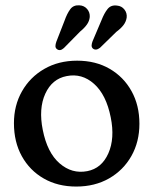

<svg xmlns="http://www.w3.org/2000/svg" viewBox="-20 -692 578 723"><path d="M270.5 -463.5Q340 -463.5 392.8 -433Q445.5 -402.5 475.2 -349Q505 -295.5 505 -226Q505 -158 474.8 -104.5Q444.5 -51 390.8 -20.2Q337 10.5 267 10.5Q197.5 10.5 144.8 -19.8Q92 -50 62.2 -103.8Q32.5 -157.5 32.5 -228Q32.5 -295 62.8 -348.2Q93 -401.5 146.8 -432.5Q200.5 -463.5 270.5 -463.5ZM308.5 -47.5Q363 -58 388 -114.5Q413 -171 397 -250Q380 -335.5 334.2 -376.2Q288.5 -417 231 -405.5Q176 -395 150.5 -339Q125 -283 141 -203Q158 -117 204.5 -76.8Q251 -36.5 308.5 -47.5ZM223 -614Q232.5 -641 244.5 -657.2Q256.5 -673.5 279 -672Q297 -671 308 -658.2Q319 -645.5 318 -628Q316.5 -612.5 307.2 -599.5Q298 -586.5 281.5 -573L220.5 -511Q206 -498 194.5 -507Q188.5 -511.5 188.8 -518.8Q189 -526 192 -534.5ZM362 -615.5Q372.5 -642.5 385.2 -658.2Q398 -674 420.5 -671Q438 -669.5 448.5 -656.2Q459 -643 457 -625.5Q454.5 -610 445 -597.5Q435.5 -585 418 -572L356.5 -512Q340.5 -500 329.5 -509.5Q324.5 -514.5 325 -521.5Q325.5 -528.5 328.5 -536.5Z"/></svg>

Font: Fraunces 72pt S100
Style: Regular
Weight: 400
Version: Version 1.000; ttfautohint (v1.8.3)